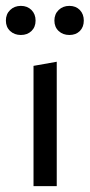

<svg xmlns="http://www.w3.org/2000/svg" viewBox="-22 -633 305 653"><path d="M92 0V-409L171 -423V0ZM49 -514Q27 -514 12.5 -527.5Q-2 -541 -2 -563Q-2 -585 12.5 -599Q27 -613 49 -613Q71 -613 85 -599Q99 -585 99 -563Q99 -541 85 -527.5Q71 -514 49 -514ZM214 -514Q192 -514 177.5 -527.5Q163 -541 163 -563Q163 -585 177.5 -599Q192 -613 214 -613Q236 -613 249.5 -599Q263 -585 263 -563Q263 -541 249.5 -527.5Q236 -514 214 -514Z"/></svg>

Font: Ysabeau Office Medium
Style: Regular
Weight: 500
Designer: Christian Thalmann (Catharsis Fonts)
Version: Version 2.001;gftools[0.9.30]; featfreeze: tnum,lnum,ss02